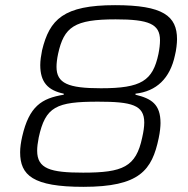

<svg xmlns="http://www.w3.org/2000/svg" viewBox="-20 -716 729 744"><path d="M303 8C521 8 569 -56 595 -181C600 -204 602 -227 602 -239C602 -312 567 -334 505 -349V-353C586 -362 639 -412 658 -502C663 -521 666 -549 666 -564C666 -654 612 -696 426 -696C226 -696 172 -641 143 -521C139 -501 136 -481 136 -464C136 -398 165 -366 227 -353V-349C141 -335 93 -304 66 -187C61 -165 58 -144 58 -126C58 -37 107 8 303 8ZM371 -374C244 -374 199 -393 199 -457C199 -471 201 -488 205 -507C228 -612 268 -641 428 -641C557 -641 600 -623 600 -560C600 -545 598 -527 594 -507C572 -403 528 -374 371 -374ZM302 -47C175 -47 124 -62 124 -132C124 -146 126 -163 130 -183C156 -303 198 -322 360 -322C491 -322 539 -309 539 -241C539 -225 536 -205 531 -183C507 -69 456 -47 302 -47Z"/></svg>

Font: Saira UNSAM Light Italic
Style: Regular
Weight: 300
Italic angle: -12°
Designer: Hector Gatti with collaboration of the Omnibus-Type team
Foundry: Omnibus-Type
Version: Version 0.072;PS 000.072;hotconv 1.0.88;makeotf.lib2.5.64775